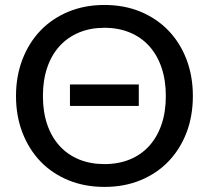

<svg xmlns="http://www.w3.org/2000/svg" viewBox="-20 -746 842 774"><path d="M262 -405.5H539.5V-319H262ZM757.5 -359Q757.5 -278.5 731.8 -211.2Q706 -144 659 -95.2Q612 -46.5 546.5 -19.5Q481 7.5 401 7.5Q321.5 7.5 255.8 -19.5Q190 -46.5 143.2 -95.2Q96.5 -144 70.5 -211.2Q44.5 -278.5 44.5 -359Q44.5 -439 70.5 -506.5Q96.5 -574 143.2 -622.8Q190 -671.5 255.8 -698.8Q321.5 -726 401 -726Q481 -726 546.5 -698.8Q612 -671.5 659 -622.8Q706 -574 731.8 -506.5Q757.5 -439 757.5 -359ZM648.5 -359Q648.5 -423 631 -474Q613.5 -525 581.2 -560.5Q549 -596 503.2 -615Q457.5 -634 401 -634Q344.5 -634 298.8 -615Q253 -596 220.5 -560.5Q188 -525 170.5 -474Q153 -423 153 -359Q153 -294.5 170.5 -243.8Q188 -193 220.5 -157.5Q253 -122 298.8 -103.2Q344.5 -84.5 401 -84.5Q457.5 -84.5 503.2 -103.2Q549 -122 581.2 -157.5Q613.5 -193 631 -243.8Q648.5 -294.5 648.5 -359Z"/></svg>

Font: Lato 2
Style: Regular
Weight: 500
Designer: Lukasz Dziedzic with Adam Twardoch and Botio Nikoltchev
Foundry: tyPoland Lukasz Dziedzic
Version: Version 2.015; 2015-08-06; http://www.latofonts.com/